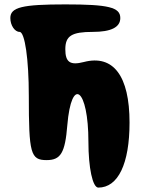

<svg xmlns="http://www.w3.org/2000/svg" viewBox="-20 -778 642 873"><path d="M27 -696C27 -663 47 -633 69 -633C93 -633 111 -509 111 -342C111 -80 119 -50 192 -50C256 -50 276 -83 286 -208C305 -435 382 -375 382 -133C382 -16 401 75 427 75C517 75 569 -33 569 -221C569 -433 495 -531 361 -496C299 -480 277 -495 277 -554C277 -615 306 -633 402 -633C485 -633 527 -654 527 -696C527 -745 473 -758 277 -758C81 -758 27 -745 27 -696Z"/></svg>

Font: Hussar Skorodowane
Style: Bold
Weight: 700
Foundry: Cannot Into Space Fonts
Version: Version 0.892